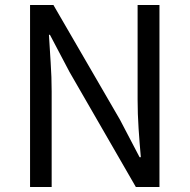

<svg xmlns="http://www.w3.org/2000/svg" viewBox="-20 -753 763 773"><path d="M101 0V-733H195L463 -271L542 -120H547Q542 -175 538 -235Q534 -295 534 -352V-733H622V0H527L260 -463L181 -613H177Q180 -558 184 -500.5Q188 -443 188 -385V0Z"/></svg>

Font: Noto Sans KR
Style: Regular
Weight: 400
Designer: Ryoko NISHIZUKA  (kana, bopomofo & ideographs); Paul D. Hunt (Latin, Greek & Cyrillic); Sandoll Communications , Soo-you
Foundry: Adobe
Version: Version 2.004-H2;hotconv 1.0.118;makeotfexe 2.5.65603